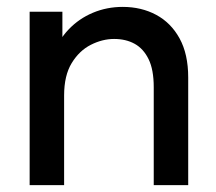

<svg xmlns="http://www.w3.org/2000/svg" viewBox="-20 -537 626 557"><path d="M66 0V-503H161V-368L134 -377Q149 -420 179 -451.5Q209 -483 249.5 -500Q290 -517 336 -517Q390 -517 433 -494Q476 -471 501 -425.5Q526 -380 526 -312V0H426V-284Q426 -335 411 -365.5Q396 -396 370.5 -410Q345 -424 311 -424Q277 -424 243.5 -407Q210 -390 188 -354Q166 -318 166 -260V0Z"/></svg>

Font: Fustat SemiBold
Style: Regular
Weight: 600
Designer: Mohamed Gaber, Khaled Hosny, Laura Garcia Mut
Foundry: Kief Type Foundry, Alif Type Foundry, Hard Type Foundry
Version: Version 1.007